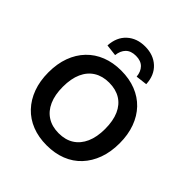

<svg xmlns="http://www.w3.org/2000/svg" viewBox="-246 -1127 1317 1317"><g transform="rotate(45 412.0 -469.0)"><path d="M412 10Q334 10 270.5 -15Q207 -40 161.5 -88Q116 -136 91.5 -203Q67 -270 67 -353Q67 -437 91.5 -503.5Q116 -570 161.5 -617.5Q207 -665 270.5 -690Q334 -715 412 -715Q491 -715 554.5 -690Q618 -665 663 -618Q708 -571 732.5 -504Q757 -437 757 -354Q757 -270 732.5 -203Q708 -136 663 -88Q618 -40 554.5 -15Q491 10 412 10ZM412 -107Q477 -107 522.5 -136Q568 -165 592.5 -220Q617 -275 617 -353Q617 -432 593 -486.5Q569 -541 523 -569.5Q477 -598 412 -598Q348 -598 302 -569.5Q256 -541 231.5 -486.5Q207 -432 207 -353Q207 -275 231.5 -220Q256 -165 302 -136Q348 -107 412 -107ZM307 -760 223 -770Q228 -854 279.5 -901Q331 -948 411 -948Q492 -948 543.5 -900.5Q595 -853 599 -770L516 -760Q512 -805 486 -831.5Q460 -858 412 -858Q364 -858 338 -832Q312 -806 307 -760Z"/></g></svg>

Font: Nunito Sans 8pt
Style: Bold
Weight: 700
Version: Version 3.101;gftools[0.9.27]